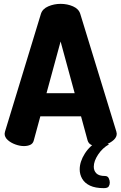

<svg xmlns="http://www.w3.org/2000/svg" viewBox="-20 -757 629 995"><path d="M104 0Q83 0 59.5 -8.5Q36 -17 20 -31.5Q4 -46 4 -64Q4 -67 6 -75L192 -685Q200 -711 230 -724Q260 -737 294 -737Q329 -737 358.5 -724Q388 -711 396 -685L583 -75Q585 -67 585 -64Q585 -46 569 -31.5Q553 -17 530 -8.5Q507 0 485 0Q466 0 452.5 -6.5Q439 -13 434 -29L400 -154H189L155 -29Q151 -13 137 -6.5Q123 0 104 0ZM221 -274H367L294 -542ZM518 218Q474 218 446.5 205Q419 192 406 169.5Q393 147 393 121Q393 81 419.5 39Q446 -3 492 -28L545 -9Q511 10 488.5 44Q466 78 466 107Q466 128 479.5 141.5Q493 155 524 155Q538 155 543.5 166.5Q549 178 549 189Q549 200 543.5 209Q538 218 518 218Z"/></svg>

Font: Dosis ExtraLight ExtraBold
Style: Regular
Weight: 800
Version: Version 3.001; ttfautohint (v1.8.2)